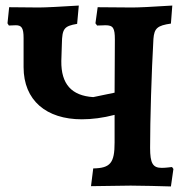

<svg xmlns="http://www.w3.org/2000/svg" viewBox="-20 -669 678 692"><path d="M600 -67C591 -66 576 -64 563 -64C531 -64 521 -80 521 -136C521 -236 526 -407 533 -529C536 -567 547 -577 596 -584L601 -649C525 -644 477 -642 456 -642L332 -643L324 -585L330 -577C343 -577 354 -578 360 -578C388 -578 394 -568 394 -526L393 -335L316 -319C238 -324 200 -366 201 -449L203 -511C204 -566 211 -575 258 -583L264 -649C201 -645 144 -642 120 -642L13 -643L7 -585L12 -577C20 -577 31 -578 37 -578C58 -578 65 -568 65 -532V-427C65 -307 147 -239 275 -239C311 -239 351 -244 393 -255V-155C393 -82 378 -63 316 -62L308 2C366 1 427 0 451 0C493 0 558 2 596 3L605 -60Z"/></svg>

Font: Alegreya SC
Style: Bold
Weight: 700
Designer: Juan Pablo del Peral
Foundry: Huerta Tipografica
Version: Version 2.007;PS 002.007;hotconv 1.0.88;makeotf.lib2.5.64775